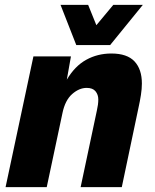

<svg xmlns="http://www.w3.org/2000/svg" viewBox="-20 -773 640 793"><path d="M3 0 118 -540H273L256 -444Q289 -500 336 -526Q383 -552 440 -552Q505 -552 535.5 -519.5Q566 -487 566 -428Q566 -406 562 -380.5Q558 -355 552 -328L483 0H313L380 -316Q386 -342 386 -362Q386 -382 374.5 -396Q363 -410 338 -410Q307 -410 278 -384.5Q249 -359 238 -306L173 0ZM570 -753 435 -587H295L230 -753H344L378 -669L448 -753Z"/></svg>

Font: Geist Mono Black
Style: Italic
Weight: 900
Italic angle: -12°
Monospace: yes
Designer: Basement.studio, Andrés Briganti, Mateo Zaragoza
Foundry: Basement.studio, Vercel, Andrés Briganti, Guido Ferreyra, Mateo Zaragoza
Version: Version 1.500; ttfautohint (v1.8.4.7-5d5b)